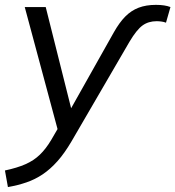

<svg xmlns="http://www.w3.org/2000/svg" viewBox="-49 -531 711 778"><path d="M-16.9 227 -29 159.8Q20.4 149.3 54.2 134.4Q87.9 119.6 112.4 95.9Q137 72.3 158.5 36.1L193.1 -23.4L189.2 10.7L51.3 -502.3H136.3L247.2 -60.6H221.3L412.2 -399.9Q434.6 -439.7 458.7 -464.1Q482.8 -488.4 512.8 -499.8Q542.8 -511.3 582.8 -511.3Q601.2 -511.3 615.7 -509.1Q630.2 -506.9 641.7 -502.4L623.6 -439.1Q614.6 -442.6 604.6 -443.8Q594.6 -445.1 585.6 -445.1Q552.5 -445.1 528.8 -428Q505 -411 475.9 -362.2L240.8 41.8Q212.5 90 183.7 122.3Q154.9 154.6 124.1 175.3Q93.3 196 58.3 208Q23.3 220 -16.9 227Z"/></svg>

Font: Mulish ExtraLight
Style: Italic
Weight: 200
Italic angle: -9°
Designer: Vernon Adams
Foundry: Vernon Adams
Version: Version 3.603